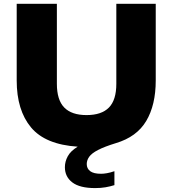

<svg xmlns="http://www.w3.org/2000/svg" viewBox="-20 -760 904 1006"><path d="M478.5 225.5Q398 225.5 359 195.8Q320 166 320 116Q320 86.5 335 58.8Q350 31 387 8.5Q217.5 -2.5 142.5 -92.5Q67.5 -182.5 67.5 -338.5V-740H278V-321Q278 -236 316.8 -196.5Q355.5 -157 433.5 -157Q512 -157 550.8 -196.5Q589.5 -236 589.5 -321V-740H796V-338.5Q796 -210 746.2 -126.2Q696.5 -42.5 587 -10Q527 8.5 493.8 25.8Q460.5 43 447.5 61.2Q434.5 79.5 434.5 99.5Q434.5 123 452.5 136.8Q470.5 150.5 509.5 150.5Q523 150.5 540.2 147.5Q557.5 144.5 579.5 137V210Q557.5 217 533.2 221.2Q509 225.5 478.5 225.5Z"/></svg>

Font: Encode Sans Exp XBd
Style: Regular
Weight: 800
Width: 7
Designer: Multiple Designers
Foundry: Impallari Type
Version: Version 3.002; ttfautohint (v1.8.3) -l 8 -r 50 -G 200 -x 14 